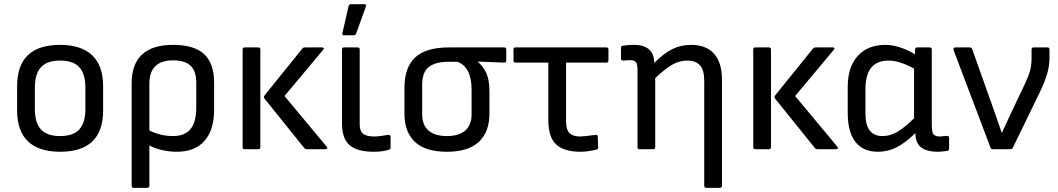

<svg xmlns="http://www.w3.org/2000/svg" viewBox="-20 -715 5069 920"><path d="M268.1 12.2Q166.5 12.2 114.3 -37.4Q62 -86.9 62 -186V-301.8Q62 -500 268.1 -500Q369.1 -500 421.6 -450.2Q474.1 -400.4 474.1 -301.8V-186Q474.1 12.2 268.1 12.2ZM389.2 -193.8V-293.9Q389.2 -360.8 360.1 -392.8Q331.1 -424.8 268.1 -424.8Q205.1 -424.8 176 -392.8Q147 -360.8 147 -293.9V-193.8Q147 -127 176 -95Q205.1 -63 268.1 -63Q331.1 -63 360.1 -95Q389.2 -127 389.2 -193.8Z M620.6 185.1Q610.8 185.1 610.8 174.8V-314.9Q610.8 -500 809.6 -500Q911.1 -500 958.5 -455.3Q1005.9 -410.6 1005.9 -318.8V-189Q1005.9 -91.8 959.7 -39.8Q913.6 12.2 826.7 12.2Q793.5 12.2 757.1 4.2Q720.7 -3.9 695.8 -18.1V174.8Q695.8 179.2 692.9 182.1Q689.9 185.1 685.5 185.1ZM695.8 -314V-89.8Q749.5 -63 808.6 -63Q865.7 -63 893.1 -96.7Q920.4 -130.4 920.4 -199.2V-319.8Q920.4 -374.5 893.1 -400.1Q865.7 -425.8 809.6 -425.8Q695.8 -425.8 695.8 -314Z M1450.2 0Q1443.4 0 1438.5 -4.9L1247.6 -242.2Q1241.2 -250 1247.6 -257.8L1429.2 -482.9Q1432.6 -487.8 1441.4 -487.8H1523.4Q1529.3 -487.8 1531 -484.6Q1532.7 -481.4 1528.3 -476.1L1343.3 -254.9L1545.4 -12.2Q1549.8 -6.8 1547.6 -3.4Q1545.4 0 1539.6 0ZM1152.3 0Q1142.6 0 1142.6 -9.8V-478Q1142.6 -487.8 1152.3 -487.8H1217.3Q1227.5 -487.8 1227.5 -478V-9.8Q1227.5 0 1217.3 0Z M1627.4 -545.9Q1618.7 -545.9 1620.6 -556.2L1650.4 -686Q1651.9 -694.8 1661.6 -694.8H1726.6Q1736.3 -694.8 1733.4 -684.1L1686.5 -554.2Q1683.6 -545.9 1675.3 -545.9ZM1772.5 12.2Q1690.9 12.2 1654.8 -19.8Q1618.7 -51.8 1618.7 -123V-478Q1618.7 -487.8 1628.4 -487.8H1693.4Q1703.6 -487.8 1703.6 -478V-119.1Q1703.6 -87.4 1719.7 -74.2Q1735.8 -61 1774.4 -61Q1795.4 -61 1839.4 -68.8Q1844.7 -69.8 1848.1 -66.9Q1851.6 -64 1851.6 -59.1V-6.8Q1851.6 0 1842.3 2.9Q1812 12.2 1772.5 12.2Z M1918 -169.9V-294.9Q1918 -391.1 1969 -439.5Q2020 -487.8 2130.9 -487.8H2396Q2405.8 -487.8 2405.8 -478V-424.8Q2405.8 -415 2396 -415L2270 -419.9V-418.9Q2297.9 -394 2311.5 -361.8Q2325.2 -329.6 2325.2 -278.8V-169.9Q2325.2 -83 2274.7 -35.4Q2224.1 12.2 2121.1 12.2Q2018.1 12.2 1968 -35.2Q1918 -82.5 1918 -169.9ZM2121.1 -63Q2179.2 -63 2209.5 -89.6Q2239.7 -116.2 2239.7 -167V-286.1Q2239.7 -391.6 2172.9 -418.9H2128.9Q2066.9 -418.9 2034.9 -394.3Q2002.9 -369.6 2002.9 -307.1V-167Q2002.9 -116.2 2033.4 -89.6Q2064 -63 2121.1 -63Z M2763.2 12.2Q2681.6 12.2 2644.5 -23.2Q2607.4 -58.6 2607.4 -139.2V-415H2450.2Q2440.4 -415 2440.4 -424.8V-478Q2440.4 -487.8 2450.2 -487.8H2885.3Q2895.5 -487.8 2895.5 -478V-424.8Q2895.5 -415 2885.3 -415H2692.4V-131.8Q2692.4 -94.2 2708.5 -77.6Q2724.6 -61 2759.3 -61Q2777.3 -61 2833.5 -68.8Q2844.2 -70.3 2844.2 -60.1L2846.2 -8.8Q2846.2 0.5 2837.4 2Q2793.5 12.2 2763.2 12.2Z M3044.4 0Q3034.7 0 3034.7 -9.8V-378.9Q3034.7 -408.2 3026.9 -417.5Q3019 -426.8 2998.5 -426.8Q2994.6 -426.8 2983.4 -425.8Q2972.2 -424.8 2966.3 -424.8Q2955.6 -424.8 2955.6 -435.1V-485.8Q2955.6 -494.6 2964.4 -496.1Q2989.7 -500 3020.5 -500Q3064.9 -500 3089.6 -478.3Q3114.3 -456.5 3114.3 -418V-413.1Q3160.6 -459.5 3201.7 -479.7Q3242.7 -500 3291.5 -500Q3363.8 -500 3401.6 -457.5Q3439.5 -415 3439.5 -333V174.8Q3439.5 179.2 3436.5 182.1Q3433.6 185.1 3429.2 185.1H3364.3Q3354.5 185.1 3354.5 174.8V-329.1Q3354.5 -378.4 3334.2 -401.6Q3314 -424.8 3272.5 -424.8Q3236.8 -424.8 3202.9 -406Q3168.9 -387.2 3119.6 -340.8V-9.8Q3119.6 0 3109.4 0Z M3897 0Q3890.1 0 3885.3 -4.9L3694.3 -242.2Q3688 -250 3694.3 -257.8L3876 -482.9Q3879.4 -487.8 3888.2 -487.8H3970.2Q3976.1 -487.8 3977.8 -484.6Q3979.5 -481.4 3975.1 -476.1L3790 -254.9L3992.2 -12.2Q3996.6 -6.8 3994.4 -3.4Q3992.2 0 3986.3 0ZM3599.1 0Q3589.4 0 3589.4 -9.8V-478Q3589.4 -487.8 3599.1 -487.8H3664.1Q3674.3 -487.8 3674.3 -478V-9.8Q3674.3 0 3664.1 0Z M4187 12.2Q4116.2 12.2 4079.1 -34.9Q4042 -82 4042 -173.8V-298.8Q4042 -393.6 4089.8 -446.8Q4137.7 -500 4223.1 -500Q4258.8 -500 4298.3 -486.1Q4337.9 -472.2 4364.7 -454.1V-478Q4364.7 -487.8 4375 -487.8H4435.1Q4444.8 -487.8 4444.8 -478V-116.2Q4444.8 -82 4453.1 -71.5Q4461.4 -61 4484.9 -61Q4488.8 -61 4500 -62.5Q4511.2 -64 4517.1 -64Q4527.8 -64 4527.8 -54.2V-2Q4527.8 6.3 4519 7.8Q4489.3 12.2 4474.1 12.2Q4419.9 12.2 4393.1 -9.3Q4366.2 -30.8 4366.2 -77.1Q4317.9 -30.3 4275.9 -9Q4233.9 12.2 4187 12.2ZM4127 -168.9Q4127 -63 4209 -63Q4243.7 -63 4276.9 -81.5Q4310.1 -100.1 4359.9 -147.9V-386.2Q4289.6 -424.8 4237.8 -424.8Q4127 -424.8 4127 -289.1Z M4736.8 0Q4728.5 0 4726.1 -7.8L4548.8 -476.1Q4547.4 -481.4 4549.8 -484.6Q4552.2 -487.8 4557.1 -487.8H4626Q4635.7 -487.8 4638.2 -480L4737.8 -200.2Q4768.6 -113.3 4779.8 -79.1H4780.8Q4798.8 -119.1 4836.9 -199.2L4890.1 -311Q4907.2 -346.7 4915 -374Q4922.9 -401.4 4922.9 -435.1V-478Q4922.9 -487.8 4933.1 -487.8H4999Q5008.8 -487.8 5008.8 -478V-438Q5008.8 -398.9 4997.3 -360.4Q4985.8 -321.8 4961.9 -272L4833 -6.8Q4830.1 0 4820.8 0Z"/></svg>

Font: Sofia Sans
Style: Regular
Weight: 400
Designer: Botio Nikoltchev, Ani Petrova
Foundry: lettersoup
Version: Version 4.100